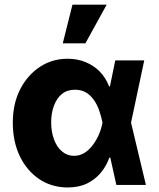

<svg xmlns="http://www.w3.org/2000/svg" viewBox="-20 -810 695 841"><path d="M274.9 11.2Q205.1 10.3 151.9 -25.4Q97.7 -62 66.9 -125.5Q36.1 -189.5 36.1 -272.9Q36.1 -356 68.4 -418.9Q100.1 -481 155.3 -517.6Q209.5 -552.7 275.9 -552.7Q318.4 -552.7 354.5 -538.1Q391.1 -522.9 417 -496.6Q442.9 -469.7 458 -431.6H507.8L553.7 -273.9L619.1 0H489.7L428.7 -273.9Q424.3 -297.4 414.1 -327.1Q405.3 -352.5 390.6 -373Q375.5 -394 356 -405.3Q335.4 -417 309.1 -417Q274.4 -417 252 -398.9Q229.5 -381.3 216.8 -348.1Q204.1 -315.4 204.1 -274.9Q204.1 -232.4 216.8 -198.7Q229.5 -164.6 252 -146.5Q274.4 -127.4 304.2 -127.4Q328.6 -127.4 349.6 -140.1Q369.6 -152.3 386.2 -174.3Q402.3 -195.8 413.1 -220.7Q422.9 -242.7 428.7 -271.5L484.9 -545.4H611.8L553.7 -271.5L507.8 -119.6H459Q445.8 -82.5 421.4 -53.2Q397.9 -24.4 360.4 -5.9Q324.7 11.2 274.9 11.2ZM354 -620.1H254.9L297.4 -789.6H447.3Z"/></svg>

Font: My Font
Style: Regular
Weight: 500
Designer: Rasmus Andersson
Foundry: rsms
Version: Version 0.001